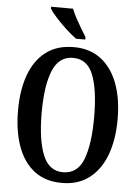

<svg xmlns="http://www.w3.org/2000/svg" viewBox="-61 -978 751 1035"><g transform="rotate(5 314.0 -460.5)"><path d="M314 10Q223 10 163.5 -36Q104 -82 74 -165Q44 -248 44 -359Q44 -470 74 -552Q104 -634 164 -679.5Q224 -725 315 -725Q401 -725 461 -679.5Q521 -634 552 -551.5Q583 -469 583 -358Q583 -247 552 -164.5Q521 -82 461 -36Q401 10 314 10ZM314 -48Q393 -48 424.5 -130Q456 -212 456 -358Q456 -505 424.5 -586Q393 -667 315 -667Q239 -667 205.5 -586Q172 -505 172 -358Q172 -212 205 -130Q238 -48 314 -48ZM322 -771Q297 -789 266 -817.5Q235 -846 209 -875Q183 -904 173 -921V-931H292Q300 -909 314.5 -882Q329 -855 344.5 -829Q360 -803 372 -784V-771Z"/></g></svg>

Font: Noto Serif Khmer ExtraCondensed SemiBold
Style: Regular
Weight: 600
Width: 2
Designer: Danh Hong and the Monotype Design Team
Foundry: Monotype Imaging Inc.
Version: Version 2.004; ttfautohint (v1.8.4.7-5d5b)